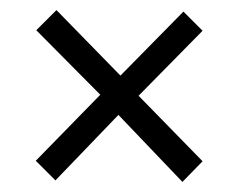

<svg xmlns="http://www.w3.org/2000/svg" viewBox="-20 -425 474 381"><path d="M90 -67 215 -197 342 -64 382 -105 255 -235 382 -364 344 -402 219 -275 92 -405 52 -365 179 -237 51 -106Z"/></svg>

Font: Mazius Display
Style: Bold
Weight: 700
Designer: Alberto Casagrande & Collletttivo
Foundry: Collletttivo
Version: Version 2.000;Glyphs 3.2 (3221)